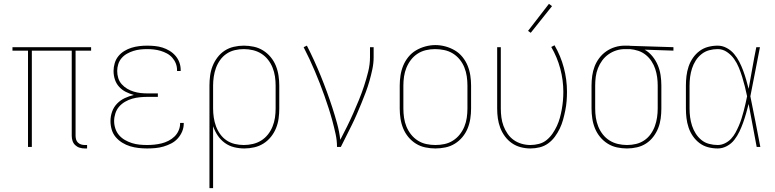

<svg xmlns="http://www.w3.org/2000/svg" viewBox="-20 -766 4040 1001"><path d="M422 8Q408 8 395 4Q382 0 372 -9.5Q362 -19 358 -32Q354 -45 354 -58V-502H146V0H126V-502H45V-520H455V-502H374V-58Q374 -49 376.5 -39.5Q379 -30 386 -23Q393 -16 402.5 -13Q412 -10 422 -10H434V8Z M747 8Q725 8 702.5 5.5Q680 3 658.5 -3.5Q637 -10 617.5 -22Q598 -34 583.5 -51Q569 -68 562.5 -90Q556 -112 556 -135Q556 -160 564.5 -184Q573 -208 590.5 -226Q608 -244 630.5 -254.5Q653 -265 678 -271Q656 -277 636 -287Q616 -297 601 -313.5Q586 -330 579 -351.5Q572 -373 572 -396Q572 -416 578 -436.5Q584 -457 597 -473Q610 -489 628 -500Q646 -511 665.5 -517Q685 -523 705.5 -525.5Q726 -528 747 -528Q767 -528 787.5 -526Q808 -524 827 -518Q846 -512 863.5 -501.5Q881 -491 894.5 -475.5Q908 -460 915 -441Q922 -422 922 -402Q922 -400 922 -399Q922 -398 922 -396H903Q903 -398 903 -399Q903 -400 903 -401Q903 -419 896.5 -435.5Q890 -452 878 -465.5Q866 -479 850 -487.5Q834 -496 817 -501Q800 -506 782.5 -508Q765 -510 747 -510Q729 -510 711 -508Q693 -506 675.5 -500.5Q658 -495 642 -486Q626 -477 614 -463Q602 -449 596.5 -431.5Q591 -414 591 -396Q591 -377 596.5 -359Q602 -341 614.5 -327Q627 -313 643 -303.5Q659 -294 677 -288.5Q695 -283 713 -281Q731 -279 750 -279H803V-261H750Q730 -261 709.5 -259Q689 -257 669.5 -251.5Q650 -246 632 -235.5Q614 -225 601 -210Q588 -195 581.5 -175Q575 -155 575 -135Q575 -115 581.5 -95.5Q588 -76 601 -61Q614 -46 631.5 -36Q649 -26 668 -20Q687 -14 707 -12Q727 -10 747 -10Q766 -10 785 -12Q804 -14 822.5 -18.5Q841 -23 858.5 -32Q876 -41 889.5 -54Q903 -67 911 -85Q919 -103 919 -122Q919 -123 919 -123.5Q919 -124 919 -125H938Q938 -124 938 -123.5Q938 -123 938 -122Q938 -100 929.5 -80Q921 -60 906.5 -44Q892 -28 872.5 -18Q853 -8 832.5 -2Q812 4 790.5 6Q769 8 747 8Z M1072 215V-320Q1072 -346 1075.5 -372Q1079 -398 1088.5 -422Q1098 -446 1114 -467Q1130 -488 1151.5 -502Q1173 -516 1199 -522Q1225 -528 1251 -528Q1277 -528 1303 -522.5Q1329 -517 1351.5 -503Q1374 -489 1391 -468.5Q1408 -448 1418 -423.5Q1428 -399 1432 -372.5Q1436 -346 1436 -320V-200Q1436 -174 1432.5 -148Q1429 -122 1419 -97.5Q1409 -73 1392.5 -52.5Q1376 -32 1354 -18Q1332 -4 1306 2Q1280 8 1254 8Q1227 8 1200.5 1.5Q1174 -5 1152 -21Q1130 -37 1115 -59.5Q1100 -82 1091 -108V215ZM1251 -10Q1275 -10 1298.5 -15.5Q1322 -21 1342 -33.5Q1362 -46 1377 -65Q1392 -84 1401 -106.5Q1410 -129 1413.5 -152.5Q1417 -176 1417 -200V-320Q1417 -344 1413.5 -367.5Q1410 -391 1401 -413.5Q1392 -436 1377 -455Q1362 -474 1342 -486.5Q1322 -499 1298.5 -504.5Q1275 -510 1251 -510Q1227 -510 1204 -504.5Q1181 -499 1161.5 -486Q1142 -473 1128 -453.5Q1114 -434 1106 -412Q1098 -390 1094.5 -366.5Q1091 -343 1091 -320V-200Q1091 -177 1094.5 -153.5Q1098 -130 1106 -108Q1114 -86 1128 -66.5Q1142 -47 1161.5 -34Q1181 -21 1204 -15.5Q1227 -10 1251 -10Z M1737 0Q1737 -34 1729.5 -68Q1722 -102 1713 -135.5Q1704 -169 1693.5 -201.5Q1683 -234 1671.5 -266.5Q1660 -299 1647.5 -331Q1635 -363 1621.5 -395Q1608 -427 1593.5 -458Q1579 -489 1563 -520L1580 -528Q1600 -489 1618 -449.5Q1636 -410 1652.5 -369.5Q1669 -329 1684 -288Q1699 -247 1712.5 -205.5Q1726 -164 1737.5 -122Q1749 -80 1754 -37Q1772 -71 1789 -105.5Q1806 -140 1821.5 -175Q1837 -210 1851.5 -245.5Q1866 -281 1878 -317.5Q1890 -354 1899.5 -392Q1909 -430 1909 -468V-520H1928V-468Q1928 -437 1921.5 -406Q1915 -375 1906.5 -345Q1898 -315 1887 -285.5Q1876 -256 1864 -227Q1852 -198 1839.5 -169Q1827 -140 1813 -112Q1799 -84 1785 -56Q1771 -28 1757 0Z M2250 8Q2224 8 2197.5 2.5Q2171 -3 2148.5 -17Q2126 -31 2109 -51.5Q2092 -72 2082 -96.5Q2072 -121 2068 -147.5Q2064 -174 2064 -200V-320Q2064 -346 2068 -372.5Q2072 -399 2082 -423.5Q2092 -448 2109 -469Q2126 -490 2149 -503.5Q2172 -517 2198 -524Q2224 -531 2250 -531Q2276 -531 2302 -524Q2328 -517 2351 -503.5Q2374 -490 2391 -469Q2408 -448 2418 -423.5Q2428 -399 2432 -372.5Q2436 -346 2436 -320V-200Q2436 -174 2432 -147.5Q2428 -121 2418 -96.5Q2408 -72 2391 -51.5Q2374 -31 2351.5 -17Q2329 -3 2302.5 2.5Q2276 8 2250 8ZM2250 -10Q2274 -10 2297.5 -15Q2321 -20 2341.5 -33Q2362 -46 2377 -65Q2392 -84 2401 -106Q2410 -128 2413.5 -152Q2417 -176 2417 -200V-320Q2417 -344 2413.5 -368Q2410 -392 2401 -414.5Q2392 -437 2376.5 -456Q2361 -475 2340.5 -487.5Q2320 -500 2296 -505Q2272 -510 2248 -510Q2224 -510 2200.5 -504.5Q2177 -499 2157 -486Q2137 -473 2122.5 -454Q2108 -435 2099 -413Q2090 -391 2086.5 -367.5Q2083 -344 2083 -320V-200Q2083 -176 2086.5 -152Q2090 -128 2099 -106Q2108 -84 2123 -65Q2138 -46 2158.5 -33Q2179 -20 2202.5 -15Q2226 -10 2250 -10Z M2745 8Q2720 8 2695 1.5Q2670 -5 2649 -19.5Q2628 -34 2612.5 -55Q2597 -76 2588 -100Q2579 -124 2575.5 -149Q2572 -174 2572 -200V-520H2591V-200Q2591 -177 2594 -154Q2597 -131 2605 -109.5Q2613 -88 2626.5 -68.5Q2640 -49 2658.5 -36Q2677 -23 2699.5 -16.5Q2722 -10 2745 -10Q2768 -10 2790.5 -16Q2813 -22 2830.5 -36.5Q2848 -51 2861 -70Q2874 -89 2883.5 -109.5Q2893 -130 2899 -152Q2905 -174 2909 -196.5Q2913 -219 2915 -241.5Q2917 -264 2917 -287Q2917 -348 2901 -408Q2885 -468 2854 -521L2871 -530Q2903 -475 2919.5 -413Q2936 -351 2936 -287Q2936 -263 2934 -238.5Q2932 -214 2927 -189.5Q2922 -165 2915.5 -141.5Q2909 -118 2898.5 -96Q2888 -74 2873 -53.5Q2858 -33 2838 -18.5Q2818 -4 2794 2Q2770 8 2745 8ZM2747 -595 2733 -605 2842 -746 2858 -734Z M3249 8Q3223 8 3197 2.5Q3171 -3 3148.5 -17Q3126 -31 3109 -51.5Q3092 -72 3082 -96.5Q3072 -121 3068 -147.5Q3064 -174 3064 -200V-320Q3064 -345 3067.5 -370.5Q3071 -396 3080 -419.5Q3089 -443 3104.5 -463.5Q3120 -484 3141 -498.5Q3162 -513 3186.5 -520.5Q3211 -528 3237 -528Q3240 -528 3243.5 -528Q3247 -528 3250 -528Q3254 -528 3258.5 -528Q3263 -528 3267 -527L3491 -520V-502L3341 -507Q3364 -494 3381.5 -472.5Q3399 -451 3409.5 -426Q3420 -401 3424 -374Q3428 -347 3428 -320V-200Q3428 -174 3424.5 -148Q3421 -122 3411.5 -98Q3402 -74 3386 -53Q3370 -32 3348.5 -18Q3327 -4 3301 2Q3275 8 3249 8ZM3249 -10Q3273 -10 3296 -15.5Q3319 -21 3338.5 -34Q3358 -47 3372 -66.5Q3386 -86 3394 -108Q3402 -130 3405.5 -153.5Q3409 -177 3409 -200V-320Q3409 -342 3406 -364Q3403 -386 3396 -407Q3389 -428 3376.5 -447Q3364 -466 3346.5 -480Q3329 -494 3308 -501Q3287 -508 3264 -510H3250Q3247 -510 3244 -510Q3241 -510 3238 -510Q3215 -510 3193 -503Q3171 -496 3152 -482.5Q3133 -469 3119.5 -450.5Q3106 -432 3097.5 -410.5Q3089 -389 3086 -366Q3083 -343 3083 -320V-200Q3083 -176 3086.5 -152.5Q3090 -129 3099 -106.5Q3108 -84 3123 -65Q3138 -46 3158 -33.5Q3178 -21 3201.5 -15.5Q3225 -10 3249 -10Z M3722 8Q3696 8 3671.5 1.5Q3647 -5 3627 -20Q3607 -35 3592.5 -56Q3578 -77 3570 -101Q3562 -125 3559 -150Q3556 -175 3556 -200V-320Q3556 -345 3559 -370Q3562 -395 3570 -419Q3578 -443 3592.5 -464Q3607 -485 3627 -500Q3647 -515 3671.5 -521.5Q3696 -528 3722 -528Q3746 -528 3768.5 -516Q3791 -504 3807 -485Q3823 -466 3834.5 -443.5Q3846 -421 3854.5 -398Q3863 -375 3870 -351Q3877 -327 3883 -303Q3893 -357 3902.5 -411.5Q3912 -466 3923 -520H3942Q3929 -456 3917 -391.5Q3905 -327 3892 -264Q3906 -198 3918.5 -132Q3931 -66 3944 0H3925Q3914 -56 3904 -112Q3894 -168 3883 -224Q3877 -200 3870 -175.5Q3863 -151 3854.5 -127Q3846 -103 3835 -80Q3824 -57 3808.5 -37Q3793 -17 3770 -4.5Q3747 8 3722 8ZM3722 -10Q3741 -10 3759.5 -19Q3778 -28 3791.5 -42.5Q3805 -57 3814.5 -74.5Q3824 -92 3832 -110.5Q3840 -129 3846 -148Q3852 -167 3857 -186Q3862 -205 3866.5 -224.5Q3871 -244 3875 -264Q3870 -289 3863.5 -314.5Q3857 -340 3849.5 -364.5Q3842 -389 3832 -413.5Q3822 -438 3807 -459Q3792 -480 3770 -495Q3748 -510 3722 -510Q3699 -510 3677 -504Q3655 -498 3637 -483.5Q3619 -469 3607 -450Q3595 -431 3588 -409.5Q3581 -388 3578 -365.5Q3575 -343 3575 -320V-200Q3575 -177 3578 -154.5Q3581 -132 3588 -110.5Q3595 -89 3607 -70Q3619 -51 3636.5 -36.5Q3654 -22 3676.5 -16Q3699 -10 3722 -10Z"/></svg>

Font: Zed Mono Thin
Style: Regular
Weight: 100
Monospace: yes
Designer: Belleve Invis
Foundry: Belleve Invis
Version: Version 1.0.0; ttfautohint (v1.8.4)